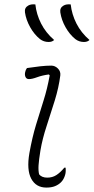

<svg xmlns="http://www.w3.org/2000/svg" viewBox="-20 -833 425 869"><path d="M140 -813Q145 -768 166 -726.5Q187 -685 225 -652Q216 -643 200 -643Q178 -643 161 -656Q135 -677 116.5 -710Q98 -743 93 -777Q90 -798 108 -808Q120 -815 140 -813ZM300 -813Q305 -768 326 -726.5Q347 -685 385 -652Q376 -643 360 -643Q338 -643 321 -656Q295 -677 276.5 -710Q258 -743 253 -777Q250 -798 268 -808Q280 -815 300 -813ZM102 -525Q135 -530 162.5 -533Q190 -536 212 -536Q229 -536 242 -523Q255 -510 253 -492Q246 -437 228 -378.5Q210 -320 191 -262.5Q172 -205 163 -152Q156 -109 154.5 -85Q153 -61 157 -44Q169 -29 194 -29Q217 -29 235 -40.5Q253 -52 271 -74H277Q279 -53 274 -39Q272 -32 267.5 -23.5Q263 -15 256 -8Q245 3 229 9.5Q213 16 190 16Q143 16 121.5 -24Q100 -64 113 -140Q126 -212 143 -268Q160 -324 177 -377.5Q194 -431 205 -492L201 -496Q171 -492 148 -483.5Q125 -475 111 -475Q100 -475 95.5 -484.5Q91 -494 94 -507Q96 -517 102 -525Z"/></svg>

Font: Recursive Sn Csl St Lt
Style: Italic
Weight: 300
Italic angle: -15°
Version: Version 1.079;hotconv 1.0.112;makeotfexe 2.5.65598; ttfautoh